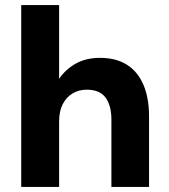

<svg xmlns="http://www.w3.org/2000/svg" viewBox="-20 -740 668 760"><path d="M64 0V-720H214V-428Q239 -465 279.5 -488Q320 -511 376 -511Q439 -511 482 -484Q525 -457 547.5 -405Q570 -353 570 -279V0H421V-266Q421 -322 398 -353.5Q375 -385 323 -385Q292 -385 267 -370Q242 -355 228 -327Q214 -299 214 -260V0Z"/></svg>

Font: DM Sans 20pt Black
Style: Regular
Weight: 900
Version: Version 4.004;gftools[0.9.30]